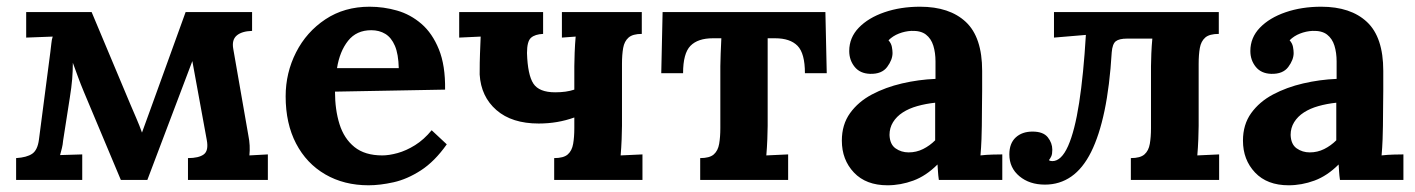

<svg xmlns="http://www.w3.org/2000/svg" viewBox="-20 -536 4217 572"><path d="M28 0V-65Q60 -67 76 -78Q92 -89 96 -120L130 -381Q132 -395 133 -406.5Q134 -418 137 -427L58 -424V-500H253L368 -226Q376 -207 386 -184Q396 -161 403 -141Q409 -158 415 -174Q421 -190 427 -207L533 -500H731V-444Q700 -443 685 -430Q670 -417 675 -390L720 -132Q726 -103 723 -73L778 -76V0H540V-65Q572 -65 587 -76Q602 -87 596 -119L553 -354L419 0H340L230 -262Q220 -286 212.5 -306.5Q205 -327 197 -349Q197 -324 195 -300Q193 -276 188 -245L168 -117Q167 -105 164.5 -95Q162 -85 159 -74L225 -76V0Z M1078 16Q1005 16 949 -16.5Q893 -49 862 -108.5Q831 -168 831 -249Q831 -319 862 -380Q893 -441 949.5 -478.5Q1006 -516 1081 -516Q1123 -516 1163 -504.5Q1203 -493 1235.5 -465Q1268 -437 1287.5 -389Q1307 -341 1306 -269L978 -263Q978 -209 991.5 -166Q1005 -123 1036 -98Q1067 -73 1119 -73Q1139 -73 1164.5 -80Q1190 -87 1216.5 -103.5Q1243 -120 1266 -148L1311 -106Q1275 -55 1234 -28.5Q1193 -2 1152.5 7Q1112 16 1078 16ZM984 -333H1168Q1167 -375 1156.5 -399.5Q1146 -424 1128 -435Q1110 -446 1086 -446Q1042 -446 1017 -414.5Q992 -383 984 -333Z M1631 0V-65Q1659 -65 1671.5 -76Q1684 -87 1687.5 -107.5Q1691 -128 1691 -154V-186Q1666 -177 1639.5 -172.5Q1613 -168 1585 -168Q1505 -168 1459 -208Q1413 -248 1409 -314Q1409 -353 1410 -376.5Q1411 -400 1412 -427L1348 -424V-500H1598V-435Q1574 -434 1562 -423.5Q1550 -413 1550 -378Q1552 -313 1569 -287Q1586 -261 1634 -261Q1651 -261 1665 -263Q1679 -265 1691 -269V-339Q1691 -353 1692 -379Q1693 -405 1695 -427L1654 -424V-500H1892V-435Q1865 -435 1852.5 -424Q1840 -413 1836.5 -393Q1833 -373 1833 -346V-161Q1833 -147 1832 -121.5Q1831 -96 1829 -73L1894 -76V0Z M2066 0V-65Q2094 -65 2106.5 -76Q2119 -87 2122.5 -107.5Q2126 -128 2126 -154V-339Q2126 -353 2127 -376.5Q2128 -400 2129 -422H2104Q2059 -422 2037 -399.5Q2015 -377 2015 -318H1950L1954 -500H2439L2443 -318H2378Q2378 -377 2356 -399.5Q2334 -422 2289 -422H2267V-161Q2267 -147 2266 -121.5Q2265 -96 2263 -73L2328 -76V0Z M2777 0Q2775 -14 2774.5 -23.5Q2774 -33 2773 -46Q2739 -12 2701 2Q2663 16 2624 16Q2560 16 2524 -22Q2488 -60 2488 -117Q2488 -165 2512.5 -199Q2537 -233 2577.5 -254.5Q2618 -276 2667.5 -287.5Q2717 -299 2767 -301V-353Q2767 -379 2760.5 -400Q2754 -421 2738.5 -433Q2723 -445 2695 -444Q2676 -443 2658 -436Q2640 -429 2627 -416Q2635 -407 2637 -396.5Q2639 -386 2639 -378Q2639 -358 2623 -336.5Q2607 -315 2572 -316Q2542 -317 2526 -337Q2510 -357 2510 -384Q2510 -424 2538.5 -453.5Q2567 -483 2615 -499.5Q2663 -516 2721 -516Q2809 -516 2857.5 -470.5Q2906 -425 2906 -325Q2906 -291 2906 -267Q2906 -243 2905.5 -219Q2905 -195 2905 -161Q2905 -147 2904 -121.5Q2903 -96 2901 -73Q2918 -75 2937 -75.5Q2956 -76 2966 -76V0ZM2766 -230Q2738 -227 2713 -220Q2688 -213 2669.5 -201Q2651 -189 2640.5 -172Q2630 -155 2630 -134Q2631 -106 2648 -94Q2665 -82 2687 -82Q2710 -82 2730 -92Q2750 -102 2766 -118Q2766 -128 2766 -137.5Q2766 -147 2766 -157Q2766 -175 2766 -193.5Q2766 -212 2766 -230Z M3093 14Q3047 14 3017 -11Q2987 -36 2987 -76Q2987 -109 3006 -126.5Q3025 -144 3056 -144Q3088 -144 3101.5 -127Q3115 -110 3115 -90Q3115 -77 3112 -70.5Q3109 -64 3105 -59Q3108 -56 3115 -56Q3142 -56 3162 -101Q3182 -146 3195 -230Q3208 -314 3215 -432L3120 -424V-500H3611V-435Q3583 -435 3570.5 -424Q3558 -413 3554.5 -393Q3551 -373 3551 -346V-161Q3551 -147 3550 -121.5Q3549 -96 3547 -73L3612 -76V0H3349V-65Q3377 -65 3389.5 -76Q3402 -87 3405.5 -107.5Q3409 -128 3409 -154V-339Q3409 -353 3410 -376.5Q3411 -400 3413 -421H3338Q3314 -421 3304 -413Q3294 -405 3292 -380Q3286 -280 3270.5 -206Q3255 -132 3230.5 -83Q3206 -34 3171.5 -10Q3137 14 3093 14Z M3972 0Q3970 -14 3969.5 -23.5Q3969 -33 3968 -46Q3934 -12 3896 2Q3858 16 3819 16Q3755 16 3719 -22Q3683 -60 3683 -117Q3683 -165 3707.5 -199Q3732 -233 3772.5 -254.5Q3813 -276 3862.5 -287.5Q3912 -299 3962 -301V-353Q3962 -379 3955.5 -400Q3949 -421 3933.5 -433Q3918 -445 3890 -444Q3871 -443 3853 -436Q3835 -429 3822 -416Q3830 -407 3832 -396.5Q3834 -386 3834 -378Q3834 -358 3818 -336.5Q3802 -315 3767 -316Q3737 -317 3721 -337Q3705 -357 3705 -384Q3705 -424 3733.5 -453.5Q3762 -483 3810 -499.5Q3858 -516 3916 -516Q4004 -516 4052.5 -470.5Q4101 -425 4101 -325Q4101 -291 4101 -267Q4101 -243 4100.5 -219Q4100 -195 4100 -161Q4100 -147 4099 -121.5Q4098 -96 4096 -73Q4113 -75 4132 -75.5Q4151 -76 4161 -76V0ZM3961 -230Q3933 -227 3908 -220Q3883 -213 3864.5 -201Q3846 -189 3835.5 -172Q3825 -155 3825 -134Q3826 -106 3843 -94Q3860 -82 3882 -82Q3905 -82 3925 -92Q3945 -102 3961 -118Q3961 -128 3961 -137.5Q3961 -147 3961 -157Q3961 -175 3961 -193.5Q3961 -212 3961 -230Z"/></svg>

Font: Lora
Style: Weight 700
Weight: 700
Designer: Olga Karpushina, Alexei Vanyashin (Cyrillic)
Foundry: Cyreal
Version: Version 3.001